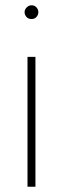

<svg xmlns="http://www.w3.org/2000/svg" viewBox="-20 -706 238 726"><path d="M114 -491V0H84V-491ZM99 -634Q87 -634 80 -642Q73 -650 73 -660Q73 -670 81 -678Q89 -686 99 -686Q111 -686 118 -678Q125 -670 125 -660Q125 -650 118 -642Q111 -634 99 -634Z"/></svg>

Font: Livvic Thin
Style: Regular
Weight: 250
Designer: Jacques Le Bailly, Baron von Fonthausen
Version: Version 1.001; ttfautohint (v1.8.2)